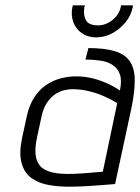

<svg xmlns="http://www.w3.org/2000/svg" viewBox="-20 -689 525 719"><path d="M478 -669H433L432 -662Q426 -634 401 -614Q376 -594 347 -594Q312 -594 301.5 -614Q291 -634 296 -662L298 -669H253L251 -662Q245 -631 255 -605Q265 -579 287.5 -564Q310 -549 340 -549Q372 -549 400.5 -564.5Q429 -580 450 -605.5Q471 -631 477 -662ZM429 -350Q409 -364 383 -376Q357 -388 327.5 -395.5Q298 -403 265 -403Q235 -403 205.5 -395Q176 -387 151 -369.5Q126 -352 107.5 -323Q89 -294 80 -252L62 -169Q51 -114 61 -78Q71 -42 97.5 -22.5Q124 -3 163.5 4Q203 11 251 10Q266 10 286.5 9Q307 8 329 6.5Q351 5 370 3.5Q389 2 400.5 1Q412 0 411 0L473 -288Q485 -348 484.5 -390.5Q484 -433 466.5 -459Q449 -485 411 -497Q373 -509 311 -509L300 -466Q329 -466 356 -462Q383 -458 402 -445.5Q421 -433 429 -410.5Q437 -388 429 -350ZM419 -303 365 -46Q365 -46 360 -45.5Q355 -45 346 -44.5Q337 -44 323.5 -42.5Q310 -41 293.5 -40Q277 -39 257 -38Q206 -36 175 -43.5Q144 -51 129.5 -68.5Q115 -86 113 -113Q111 -140 119 -176L135 -250Q142 -284 156 -304.5Q170 -325 186.5 -336Q203 -347 220 -351Q237 -355 250 -355Q282 -355 311.5 -348Q341 -341 368.5 -329Q396 -317 419 -303Z"/></svg>

Font: Advent Pro
Style: Italic
Weight: 400
Italic angle: -12°
Designer: VivaRado, Andreas Kalpakidis
Foundry: VivaRado, Andreas Kalpakidis
Version: Version 3.000